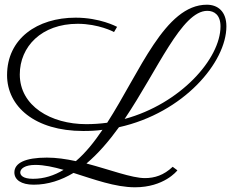

<svg xmlns="http://www.w3.org/2000/svg" viewBox="-20 -732 981 815"><path d="M553 63C676 63 731 -6 733 -9L713 -24C675 12 636 24 595 24C539 24 446 -12 347 -38C397 -80 443 -134 485 -192C760 -253 941 -468 941 -620C941 -683 905 -712 858 -712C680 -712 574 -427 435 -211C406 -207 376 -205 346 -205C196 -205 64 -282 64 -416C64 -534 156 -631 310 -631C398 -631 463 -597 464 -596L477 -618C473 -620 404 -657 301 -657C138 -657 10 -568 10 -413C10 -280 128 -176 333 -176C361 -176 389 -177 415 -181C380 -129 343 -83 302 -48C260 -57 219 -63 179 -63C87 -63 41 -40 41 0C41 31 70 52 123 52C184 52 240 33 292 2C378 29 469 63 553 63ZM860 -686C890 -686 916 -668 916 -620C916 -482 745 -291 509 -227C650 -436 751 -686 860 -686ZM120 27C76 27 66 11 66 0C66 -16 86 -32 130 -32C167 -32 208 -23 250 -11C210 13 167 27 120 27Z"/></svg>

Font: Parisienne
Style: Regular
Weight: 400
Designer: Astigmatic (AOETI)
Foundry: Astigmatic (AOETI)
Version: Version 1.000